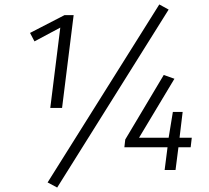

<svg xmlns="http://www.w3.org/2000/svg" viewBox="-20 -764 940 863"><path d="M206 -279 251 -640 135 -578 115 -616 270 -696H311L259 -279ZM237 79 194 56 696 -744 738 -721ZM720 0 733 -102H539L543 -137L716 -427L764 -410L605 -145H738L757 -261H801L787 -145H842L837 -102H782L769 0Z"/></svg>

Font: Glekhifnjqigglhiwekvrgaqftz
Style: Regular
Weight: 300
Italic angle: -8°
Designer: Carrois Corporate & Edenspiekermann
Foundry: Carrois Corporate GbR & Edenspiekermann AG
Version: Version 2.001